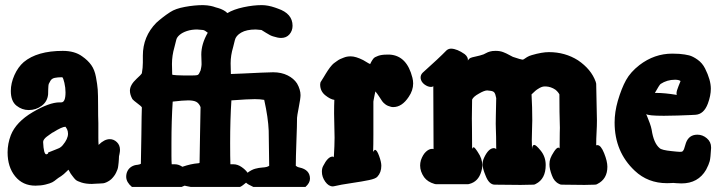

<svg xmlns="http://www.w3.org/2000/svg" viewBox="-20 -734 2834 754"><path d="M213.9 -332H220.7Q237.3 -332 237.3 -371.1Q237.3 -389.6 232.9 -408.7Q228.5 -427.7 224.6 -430.7Q206.1 -430.7 194.8 -428.2Q183.6 -425.8 178.2 -417Q172.9 -408.2 171.4 -404.3Q169.9 -400.4 169.4 -383.8Q168.9 -367.2 168.9 -363.3Q166 -335 143.6 -318.4Q121.1 -301.8 92.8 -301.8Q66.4 -301.8 44.4 -319.3Q22.5 -336.9 22.5 -377Q22.5 -407.2 36.6 -439Q50.8 -470.7 73.2 -490.2Q126 -534.2 226.6 -534.2Q273.4 -534.2 302.7 -512.7Q325.2 -497.1 338.4 -478.5Q351.6 -460 356.9 -431.2Q362.3 -402.3 363.8 -382.3Q365.2 -362.3 365.2 -318.4Q365.2 -274.4 366.2 -251V-194.3Q366.2 -175.8 367.2 -165Q389.6 -187.5 411.1 -187.5Q426.8 -187.5 439 -175.8Q451.2 -164.1 451.2 -145.5Q451.2 -138.7 449.2 -128.9L447.3 -120.1Q447.3 -117.2 446.8 -108.4Q446.3 -99.6 445.8 -95.2Q445.3 -90.8 444.3 -82.5Q443.4 -74.2 441.4 -68.8Q439.5 -63.5 436 -56.2Q432.6 -48.8 427.7 -42.5Q422.9 -36.1 417 -30.3Q409.2 -23.4 399.9 -19Q390.6 -14.6 385.3 -14.2Q379.9 -13.7 369.6 -13.2Q359.4 -12.7 358.4 -12.7Q354.5 -12.7 348.6 -12.2Q342.8 -11.7 340.8 -11.7Q317.4 -11.7 300.3 -17.1Q283.2 -22.5 277.3 -27.8Q271.5 -33.2 265.1 -42Q258.8 -50.8 257.8 -51.8L249 -67.4Q248 -67.4 244.1 -63Q240.2 -58.6 230.5 -50.3Q220.7 -42 209 -35.2L201.2 -29.3Q193.4 -22.5 185.1 -18.1Q176.8 -13.7 158.7 -9.3Q140.6 -4.9 119.1 -4.9Q69.3 -4.9 39.6 -41.5Q9.8 -78.1 9.8 -135.7Q9.8 -169.9 22.5 -203.1Q43 -254.9 108.4 -293.5Q173.8 -332 213.9 -332ZM226.6 -164.1Q247.1 -188.5 247.1 -209Q247.1 -213.9 246.1 -218.3Q245.1 -222.7 243.7 -225.6Q242.2 -228.5 240.7 -231Q239.3 -233.4 238.3 -234.4L237.3 -236.3Q223.6 -236.3 189.5 -214.8L185.5 -212.9Q181.6 -210 175.8 -206.1Q169.9 -202.1 163.6 -197.3Q157.2 -192.4 153.3 -187Q149.4 -181.6 149.4 -176.8V-175.8Q151.4 -127.9 162.1 -127.9Q163.1 -127.9 167 -129.9Q169.9 -131.8 168.9 -132.8Q168 -132.8 168.5 -133.8Q168.9 -134.8 171.9 -136.2Q174.8 -137.7 180.7 -139.6Q186.5 -141.6 196.8 -146Q207 -150.4 210 -151.4Q212.9 -152.3 217.8 -155.8Q222.7 -159.2 226.6 -164.1Z M656.2 -88.9H666Q674.8 -88.9 681.6 -86.4Q688.5 -84 696.3 -79.1Q730.5 -90.8 757.8 -92.8Q761.7 -92.8 763.7 -94.7Q764.6 -124 765.6 -207Q766.6 -290 767.6 -313.5Q761.7 -328.1 751 -334Q740.2 -339.8 718.8 -339.8Q699.2 -339.8 658.2 -335Q653.3 -260.7 653.3 -171.9Q653.3 -143.6 653.3 -122.6Q653.3 -101.6 654.3 -88.9ZM767.6 -457Q768.6 -461.9 769.5 -465.8Q770.5 -469.7 770.5 -471.2Q770.5 -472.7 771 -475.1Q771.5 -477.5 771.5 -480Q771.5 -482.4 771.5 -486.3Q771.5 -490.2 771 -503.4Q770.5 -516.6 770.5 -519.5Q770.5 -561.5 795.9 -605.5Q784.2 -615.2 777.3 -616.2Q759.8 -618.2 753.9 -618.2Q732.4 -618.2 714.4 -612.3Q696.3 -606.4 685.1 -596.7Q673.8 -586.9 671.9 -576.2L665 -548.8Q655.3 -515.6 655.3 -482.4Q655.3 -475.6 655.8 -461.4Q656.2 -447.3 656.2 -441.4Q656.2 -437.5 730.5 -437.5Q752 -437.5 756.8 -439.9Q761.7 -442.4 766.6 -455.1Q767.6 -456.1 767.6 -457ZM896.5 -88.9Q913.1 -88.9 928.7 -78.1Q944.3 -67.4 952.1 -55.7Q967.8 -67.4 981.9 -71.3Q996.1 -75.2 1010.7 -76.2Q1029.3 -77.1 1037.1 -83Q1036.1 -196.3 1035.2 -220.7Q1033.2 -271.5 1017.6 -341.8Q1001 -344.7 980.5 -344.7Q954.1 -344.7 888.7 -339.8Q883.8 -264.6 883.8 -171.9Q883.8 -116.2 884.8 -88.9Q885.7 -88.9 886.7 -88.9ZM974.6 0Q953.1 -9.8 946.3 -16.6Q942.4 -13.7 939.5 -11.2Q936.5 -8.8 934.6 -7.3Q932.6 -5.9 929.2 -3.4Q925.8 -1 922.9 0H728.5L713.9 -2.9Q709 -3.9 705.1 -4.9L693.4 0H498Q487.3 -8.8 481.4 -19Q475.6 -29.3 475.6 -40Q475.6 -52.7 481 -63Q486.3 -73.2 496.6 -79.6Q506.8 -85.9 520.5 -86.9Q528.3 -87.9 533.2 -90.8Q534.2 -118.2 535.2 -204.6Q536.1 -291 537.1 -312.5Q534.2 -317.4 519.5 -328.1Q504.9 -338.9 500 -344.7Q490.2 -362.3 490.2 -377.9Q490.2 -400.4 516.6 -424.8Q533.2 -439.5 537.1 -446.3Q541 -467.8 541 -488.3V-515.6Q541 -590.8 593.8 -644.5Q604.5 -654.3 618.2 -665Q631.8 -675.8 648.4 -686.5Q668.9 -700.2 706.5 -707Q744.1 -713.9 777.3 -713.9Q786.1 -713.9 793.5 -712.9Q800.8 -711.9 806.6 -710.9Q812.5 -710 816.9 -708.5Q821.3 -707 827.1 -705.1Q833 -703.1 837.9 -702.1Q847.7 -699.2 856.9 -694.3Q866.2 -689.5 873 -682.6Q897.5 -697.3 936 -705.6Q974.6 -713.9 1007.8 -713.9Q1032.2 -713.9 1060.5 -704.1L1071.3 -700.2Q1128.9 -680.7 1128.9 -632.8Q1128.9 -613.3 1116.7 -599.1Q1104.5 -585 1084 -585Q1071.3 -585 1053.7 -590.8Q1042 -593.8 1024.9 -605Q1007.8 -616.2 1006.8 -616.2Q990.2 -618.2 984.4 -618.2Q948.2 -618.2 927.2 -606Q906.2 -593.8 902.3 -576.2L895.5 -548.8Q885.7 -516.6 885.7 -485.4Q885.7 -478.5 886.2 -462.9Q886.7 -447.3 886.7 -443.4Q897.5 -443.4 934.1 -445.3Q970.7 -447.3 1006.3 -448.7Q1042 -450.2 1052.7 -450.2Q1085 -450.2 1109.4 -438Q1133.8 -425.8 1146.5 -406.2Q1153.3 -394.5 1156.7 -382.8Q1160.2 -371.1 1160.2 -360.4Q1160.2 -347.7 1153.3 -312.5Q1146.5 -277.3 1146.5 -271.5Q1146.5 -243.2 1144 -178.2Q1141.6 -113.3 1141.6 -83Q1143.6 -81.1 1147.5 -79.1Q1151.4 -77.1 1156.2 -76.2Q1197.3 -67.4 1197.3 -32.2Q1197.3 -15.6 1179.7 0Z M1453.1 -145.5Q1460 -145.5 1468.8 -121.6Q1477.5 -97.7 1477.5 -83Q1477.5 -56.6 1461.9 -40Q1455.1 -32.2 1429.7 -26.9Q1404.3 -21.5 1360.8 -15.1Q1317.4 -8.8 1293 -2.9Q1292 -2.9 1290 -2.4Q1288.1 -2 1287.1 -2Q1270.5 -2 1257.3 -20.5Q1244.1 -39.1 1244.1 -59.6Q1244.1 -73.2 1249 -82Q1267.6 -119.1 1286.1 -119.1Q1290 -119.1 1291 -116.2Q1293.9 -164.1 1293.9 -193.4Q1293.9 -208 1293 -238.3Q1292 -268.6 1292 -288.1Q1292 -321.3 1293 -341.8Q1277.3 -343.8 1257.3 -359.9Q1237.3 -376 1237.3 -402.3Q1237.3 -410.2 1241.2 -415Q1244.1 -419.9 1251 -430.7Q1257.8 -441.4 1259.8 -445.3Q1261.7 -449.2 1267.6 -457.5Q1273.4 -465.8 1275.9 -469.2Q1278.3 -472.7 1283.7 -478.5Q1289.1 -484.4 1293.5 -487.3Q1297.9 -490.2 1303.7 -494.6Q1309.6 -499 1315.9 -502Q1322.3 -504.9 1330.1 -507.8Q1341.8 -512.7 1357.4 -512.7Q1377 -512.7 1406.2 -498Q1410.2 -496.1 1418.5 -490.7Q1426.8 -485.4 1433.6 -482.4Q1433.6 -483.4 1438 -491.2Q1442.4 -499 1446.8 -504.4Q1451.2 -509.8 1464.8 -514.6Q1478.5 -519.5 1498 -519.5H1511.7Q1578.1 -514.6 1599.6 -428.7Q1602.5 -417 1602.5 -406.2Q1602.5 -378.9 1585 -353.5Q1558.6 -313.5 1524.4 -313.5Q1518.6 -313.5 1515.6 -314.5Q1502.9 -317.4 1494.1 -323.7Q1485.4 -330.1 1481 -336.4Q1476.6 -342.8 1468.8 -355Q1460.9 -367.2 1454.1 -375Q1453.1 -371.1 1451.2 -361.3Q1449.2 -351.6 1447.8 -344.2Q1446.3 -336.9 1446.3 -335V-205.1Q1446.3 -165 1445.3 -137.7Q1450.2 -145.5 1453.1 -145.5Z M2326.2 -164.1Q2339.8 -164.1 2352.5 -132.3Q2365.2 -100.6 2365.2 -79.1Q2365.2 -31.2 2326.2 -11.7Q2322.3 -8.8 2316.4 -8.8Q2293.9 -7.8 2275.4 -7.8Q2245.1 -7.8 2186.5 -8.8Q2179.7 -8.8 2175.8 -11.7Q2156.2 -20.5 2147.5 -44.9Q2137.7 -70.3 2137.7 -88.9Q2137.7 -101.6 2141.6 -112.3Q2145.5 -123 2155.8 -138.7Q2166 -154.3 2172.9 -154.3Q2176.8 -154.3 2177.7 -150.4Q2177.7 -192.4 2178.2 -210.9Q2178.7 -229.5 2178.7 -232.4Q2178.7 -238.3 2178.2 -252Q2177.7 -265.6 2177.2 -295.4Q2176.8 -325.2 2176.8 -363.3Q2171.9 -373 2161.1 -381.8Q2143.6 -393.6 2124 -394.5H2118.2Q2107.4 -394.5 2092.8 -384.8Q2084 -379.9 2067.4 -363.3Q2070.3 -313.5 2070.3 -261.7Q2070.3 -245.1 2069.3 -223.1Q2068.4 -201.2 2068.4 -184.6Q2068.4 -180.7 2068.8 -168.5Q2069.3 -156.2 2069.3 -148.4Q2070.3 -165 2078.1 -165Q2085 -165 2102.5 -143.6Q2123 -119.1 2123 -85.9Q2123 -31.2 2084 -11.7Q2080.1 -8.8 2074.2 -8.8Q2051.8 -7.8 2024.4 -7.8Q1980.5 -7.8 1922.9 -8.8Q1900.4 -8.8 1886.7 -44.9Q1875 -73.2 1875 -87.9Q1875 -101.6 1880.9 -114.3Q1898.4 -152.3 1919.9 -152.3Q1924.8 -152.3 1928.7 -148.4Q1928.7 -174.8 1928.2 -197.3Q1927.7 -219.7 1927.2 -231Q1926.8 -242.2 1926.8 -248Q1926.8 -255.9 1927.2 -279.3Q1927.7 -302.7 1928.7 -348.6Q1925.8 -365.2 1920.9 -371.1Q1916 -377 1901.4 -377.9Q1899.4 -377.9 1897 -378.4Q1894.5 -378.9 1893.6 -378.9Q1881.8 -378.9 1860.4 -366.2Q1838.9 -354.5 1834 -342.8Q1833 -304.7 1833 -268.6Q1833 -259.8 1833.5 -228Q1834 -196.3 1834 -149.4Q1838.9 -161.1 1846.7 -150.4Q1848.6 -148.4 1852.5 -142.6Q1854.5 -138.7 1856.4 -136.7Q1874 -111.3 1874 -85Q1874 -71.3 1870.1 -60.5Q1858.4 -20.5 1823.2 -11.7Q1821.3 -10.7 1817.4 -10.7H1693.4Q1688.5 -10.7 1686.5 -11.7Q1659.2 -19.5 1645.5 -38.1Q1629.9 -60.5 1629.9 -84Q1629.9 -93.8 1632.8 -104.5Q1640.6 -127 1652.8 -138.2Q1665 -149.4 1676.8 -149.4Q1680.7 -149.4 1682.6 -148.4Q1681.6 -267.6 1681.6 -395.5Q1678.7 -392.6 1672.9 -392.6Q1660.2 -392.6 1647 -402.3Q1633.8 -412.1 1631.8 -426.8Q1630.9 -439.5 1639.6 -448.2Q1705.1 -506.8 1733.4 -536.1Q1741.2 -543 1752 -543Q1775.4 -542 1804.7 -521.5Q1819.3 -509.8 1817.4 -495.1Q1817.4 -497.1 1818.4 -498Q1822.3 -503.9 1827.1 -506.3Q1832 -508.8 1848.6 -512.2Q1865.2 -515.6 1878.9 -520.5Q1881.8 -521.5 1888.7 -525.4Q1895.5 -529.3 1904.3 -531.7Q1913.1 -534.2 1924.8 -534.2H1927.7Q1943.4 -534.2 1956.1 -529.3Q1968.8 -524.4 1979 -518.6Q1989.3 -512.7 1994.1 -510.7Q2026.4 -500 2030.3 -500H2033.2Q2035.2 -500 2038.6 -502.4Q2042 -504.9 2049.8 -509.8Q2057.6 -514.6 2068.4 -517.6Q2108.4 -529.3 2135.7 -529.3Q2199.2 -529.3 2250 -497.1Q2301.8 -461.9 2319.3 -413.1Q2321.3 -407.2 2321.3 -405.3Q2324.2 -286.1 2324.2 -260.7Q2324.2 -240.2 2322.8 -215.3Q2321.3 -190.4 2321.3 -163.1Q2322.3 -164.1 2326.2 -164.1Z M2551.8 -369.1Q2551.8 -369.1 2557.6 -369.1Q2590.8 -369.1 2637.7 -361.3Q2637.7 -362.3 2637.2 -364.3Q2636.7 -366.2 2636.7 -367.2Q2636.7 -377 2644.5 -395.5Q2652.3 -414.1 2652.3 -415V-416Q2645.5 -420.9 2630.9 -420.9Q2599.6 -420.9 2574.2 -404.3Q2569.3 -400.4 2551.8 -369.1ZM2517.6 -286.1Q2517.6 -285.2 2522 -275.4Q2526.4 -265.6 2531.7 -250.5Q2537.1 -235.4 2539.1 -224.6Q2546.9 -171.9 2570.3 -152.3Q2578.1 -144.5 2617.2 -140.6Q2625 -139.6 2635.7 -138.7Q2646.5 -137.7 2649.4 -137.7Q2654.3 -137.7 2657.2 -138.2Q2660.2 -138.7 2662.6 -142.1Q2665 -145.5 2666 -147.9Q2667 -150.4 2669.4 -158.7Q2671.9 -167 2673.8 -172.9Q2685.5 -205.1 2718.8 -205.1Q2739.3 -205.1 2755.9 -190.9Q2772.5 -176.8 2772.5 -155.3V-152.3Q2770.5 -114.3 2767.1 -101.1Q2763.7 -87.9 2752.9 -67.4Q2721.7 -13.7 2656.2 -13.7Q2647.5 -13.7 2636.2 -14.6Q2625 -15.6 2624 -15.6Q2623 -15.6 2615.2 -15.1Q2607.4 -14.6 2599.6 -14.6Q2524.4 -14.6 2472.7 -63.5Q2393.6 -137.7 2393.6 -252.9Q2393.6 -293.9 2406.2 -337.9Q2420.9 -387.7 2438.5 -419.4Q2456.1 -451.2 2491.2 -478.5Q2549.8 -523.4 2620.1 -523.4Q2637.7 -523.4 2647.5 -522.5Q2670.9 -520.5 2686 -516.6Q2701.2 -512.7 2719.7 -499.5Q2738.3 -486.3 2749 -464.8Q2771.5 -419.9 2771.5 -385.7Q2771.5 -358.4 2759.8 -327.1Q2744.1 -285.2 2710.9 -283.2L2691.4 -282.2Q2670.9 -281.2 2641.1 -280.3Q2611.3 -279.3 2586.9 -279.3Q2525.4 -279.3 2517.6 -286.1Z"/></svg>

Font: Essays1743
Style: Bold
Weight: 700
Designer: Based on the typeface in a 1743 English translation of the essays of Montaigne.  PostScript/TrueType font designed by Jo
Version: Version 002.100